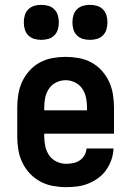

<svg xmlns="http://www.w3.org/2000/svg" viewBox="-20 -762 540 790"><path d="M252 8Q225 8 197.5 3Q170 -2 146 -15Q122 -28 103 -48Q84 -68 72 -93Q60 -118 55.5 -145.5Q51 -173 51 -200V-320Q51 -347 55.5 -374.5Q60 -402 71.5 -426.5Q83 -451 101.5 -471.5Q120 -492 144 -505Q168 -518 195.5 -523Q223 -528 250 -528Q277 -528 304.5 -523Q332 -518 356 -505Q380 -492 398.5 -471.5Q417 -451 428.5 -426.5Q440 -402 444.5 -374.5Q449 -347 449 -320V-212H162V-200Q162 -180 166.5 -159.5Q171 -139 182.5 -122.5Q194 -106 213 -97Q232 -88 252 -88Q267 -88 281.5 -91Q296 -94 308 -102Q320 -110 327.5 -123Q335 -136 336 -151H447Q446 -127 438.5 -105Q431 -83 417.5 -63.5Q404 -44 385 -30Q366 -16 344 -7Q322 2 299 5Q276 8 252 8ZM162 -308H338V-320Q338 -340 334 -360Q330 -380 318.5 -397Q307 -414 288.5 -423Q270 -432 250 -432Q230 -432 211.5 -423Q193 -414 181.5 -397Q170 -380 166 -360Q162 -340 162 -320ZM350 -598Q335 -598 321 -602Q307 -606 296.5 -616.5Q286 -627 282 -641Q278 -655 278 -670Q278 -685 282 -699Q286 -713 296.5 -723.5Q307 -734 321 -738Q335 -742 350 -742Q365 -742 379 -738Q393 -734 403.5 -723.5Q414 -713 418 -699Q422 -685 422 -670Q422 -655 418 -641Q414 -627 403.5 -616.5Q393 -606 379 -602Q365 -598 350 -598ZM150 -598Q135 -598 121 -602Q107 -606 96.5 -616.5Q86 -627 82 -641Q78 -655 78 -670Q78 -685 82 -699Q86 -713 96.5 -723.5Q107 -734 121 -738Q135 -742 150 -742Q165 -742 179 -738Q193 -734 203.5 -723.5Q214 -713 218 -699Q222 -685 222 -670Q222 -655 218 -641Q214 -627 203.5 -616.5Q193 -606 179 -602Q165 -598 150 -598Z"/></svg>

Font: Zed Mono
Style: Bold
Weight: 700
Monospace: yes
Designer: Belleve Invis
Foundry: Belleve Invis
Version: Version 1.0.0; ttfautohint (v1.8.4)